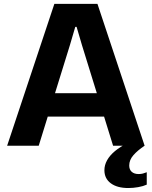

<svg xmlns="http://www.w3.org/2000/svg" viewBox="-20 -749 781 987"><path d="M16.7 0 259.4 -729H481L723.4 0H561.3L401.3 -517.1L373.7 -611H367L339.4 -517.1L179.1 0ZM214 -149.7 246.1 -270H494L526.1 -149.7ZM639.7 217.6Q582.4 217.6 549.6 193.2Q516.7 168.9 516.7 126.1Q516.7 99.7 530.5 74.8Q544.3 49.9 571 27.7Q597.7 5.6 635.4 -13.3H714.9L723.4 0Q688 23.6 666.1 48.4Q644.3 73.1 644.3 101.7Q644.3 122.7 657.1 134.2Q670 145.7 693 145.7Q704.3 145.7 714.5 143.1Q724.7 140.4 734.4 136.4V200.1Q716.4 208.4 690.6 213Q664.7 217.6 639.7 217.6Z"/></svg>

Font: Mona Sans ExtraLight
Style: Regular
Weight: 200
Designer: Deni Anggara
Foundry: GitHub
Version: Version 2.000